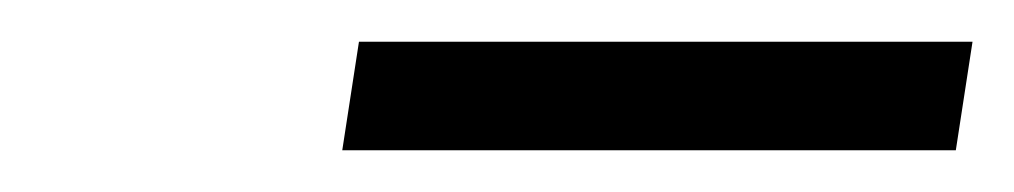

<svg xmlns="http://www.w3.org/2000/svg" viewBox="-20 -672 486 92"><path d="M144 -600H438L446 -652H152Z"/></svg>

Font: Charger Sport
Style: ExLitObl
Weight: 200
Designer: Jasper
Foundry: Cannot Into Space Fonts
Version: Version 1.1